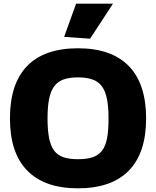

<svg xmlns="http://www.w3.org/2000/svg" viewBox="-20 -1012 847 1042"><path d="M328 -812 393 -992H593L469 -802ZM403 10Q222 10 128 -86Q34 -182 34 -369Q34 -558 127.5 -654Q221 -750 403 -750Q585 -750 679 -653.5Q773 -557 773 -369Q773 -182 679 -86Q585 10 403 10ZM403 -148Q451 -148 482.5 -158.5Q514 -169 533.5 -194Q553 -219 561 -261.5Q569 -304 569 -369Q569 -432 560.5 -475Q552 -518 532.5 -544Q513 -570 481 -581Q449 -592 403 -592Q357 -592 325.5 -581Q294 -570 274.5 -544Q255 -518 246.5 -475.5Q238 -433 238 -369Q238 -305 246.5 -262.5Q255 -220 274 -194.5Q293 -169 324.5 -158.5Q356 -148 403 -148Z"/></svg>

Font: Encode Sans Normal
Style: ExtraBold
Weight: 800
Designer: Pablo Impallari, Andres Torresi
Foundry: Pablo Impallari, Andres Torresi
Version: Version 1.000; ttfautohint (v1.00) -l 8 -r 50 -G 200 -x 14 -